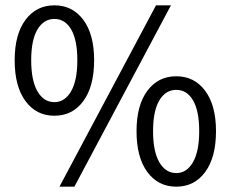

<svg xmlns="http://www.w3.org/2000/svg" viewBox="-20 -688 864 720"><path d="M35 -462Q35 -559 75.5 -613.5Q116 -668 184 -668Q252 -668 292.5 -613.5Q333 -559 333 -462Q333 -364 292.5 -309Q252 -254 184 -254Q116 -254 75.5 -309Q35 -364 35 -462ZM184 -305Q223 -305 246.5 -345.5Q270 -386 270 -462Q270 -538 247 -577.5Q224 -617 184 -617Q144 -617 120.5 -577.5Q97 -538 97 -462Q97 -386 120.5 -345.5Q144 -305 184 -305ZM203 12 565 -668H621L259 12ZM492 -196Q492 -293 532.5 -347.5Q573 -402 641 -402Q709 -402 749.5 -347.5Q790 -293 790 -196Q790 -98 749.5 -43Q709 12 641 12Q573 12 532.5 -43Q492 -98 492 -196ZM641 -39Q680 -39 703.5 -79.5Q727 -120 727 -196Q727 -272 704 -311.5Q681 -351 641 -351Q601 -351 577.5 -311.5Q554 -272 554 -196Q554 -120 577.5 -79.5Q601 -39 641 -39Z"/></svg>

Font: Toshiba Sans
Style: Regular
Weight: 400
Designer: Paul D. Hunt
Foundry: Toshiba Corporation
Version: Version 2.020;PS 2.0;hotconv 1.0.86;makeotf.lib2.5.63406